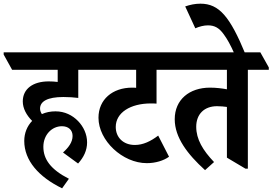

<svg xmlns="http://www.w3.org/2000/svg" viewBox="-76 -910 1483 1045"><path d="M262 115 299 63C199 12 160 -44 160 -111C160 -176 206 -223 261 -223C296 -223 319 -203 319 -170C319 -136 297 -107 267 -80L349 -20C380 -54 398 -92 398 -135C398 -180 378 -221 349 -251C318 -283 276 -304 226 -304C199 -304 174 -299 152 -289C146 -298 142 -308 142 -319C142 -358 182 -382 269 -382C297 -382 328 -380 350 -377V-530H479V-543L432 -625H-56V-613L-10 -530H238V-464C222 -466 206 -467 189 -467C104 -467 48 -427 48 -358C48 -320 68 -283 99 -252C72 -224 56 -186 56 -143C56 -36 135 53 262 115Z M723 -22C771 -22 815 -36 844 -57L785 -172C744 -141 703 -121 658 -121C595 -121 554 -162 554 -219C554 -297 634 -347 745 -347C755 -347 767 -347 776 -346V-530H896V-543L850 -625H366V-613L412 -530H665V-432C657 -433 650 -433 643 -433C537 -433 460 -369 460 -269C460 -145 591 -22 723 -22Z M1040 16 1089 -28C1028 -92 992 -152 992 -220C992 -289 1036 -332 1105 -332C1125 -332 1144 -330 1159 -328V-52L1260 8H1273V-530H1387V-543L1341 -625H784V-613L830 -530H1159V-424C1133 -429 1099 -433 1067 -433C955 -433 875 -368 875 -261C875 -162 944 -71 1040 16Z M1201 -615H1260C1176 -819 1117 -890 1015 -890C985 -890 958 -884 932 -875L987 -756C1010 -766 1034 -772 1056 -772C1092 -772 1117 -758 1142 -723C1161 -697 1178 -667 1201 -615Z"/></svg>

Font: Noto Serif Devanagari Condensed
Style: Bold
Weight: 700
Width: 3
Designer: Universal Thirst, Indian Type Foundry and the Monotype Design Team
Foundry: Monotype Imaging Inc.
Version: Version 2.004